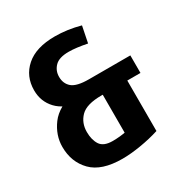

<svg xmlns="http://www.w3.org/2000/svg" viewBox="-133 -630 703 740"><g transform="rotate(-30 219.0 -259.5)"><path d="M309.6 -441.4Q260.7 -451.2 228.5 -451.2Q185.5 -451.2 167 -432.1Q148.4 -413.1 148.4 -385.7Q148.4 -355.5 168.9 -337.9Q189.5 -320.3 243.2 -320.3H427.7V-242.2H253.9Q187.5 -242.2 161.1 -215.3Q134.8 -188.5 134.8 -148.4Q134.8 -113.3 149.4 -90.8Q164.1 -68.4 204.1 -68.4Q236.3 -68.4 267.6 -74.7Q298.8 -81.1 342.8 -95.7L259.8 -25.4V-281.2H369.1V-17.6Q329.1 -4.9 284.2 2.4Q239.3 9.8 203.1 9.8Q110.4 9.8 67.4 -34.2Q24.4 -78.1 24.4 -145.5Q24.4 -197.3 57.6 -242.2Q90.8 -287.1 170.9 -306.6V-259.8Q104.5 -269.5 71.8 -304.2Q39.1 -338.9 39.1 -388.7Q39.1 -451.2 83.5 -490.2Q127.9 -529.3 211.9 -529.3Q266.6 -529.3 324.2 -513.7Z"/></g></svg>

Font: Sudo Variable
Style: Regular
Weight: 400
Monospace: yes
Designer: Jens Kutilek
Foundry: Jens Kutilek
Version: Version 0.040